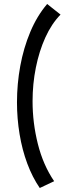

<svg xmlns="http://www.w3.org/2000/svg" viewBox="-20 -823 368 961"><path d="M179 118Q142 64 116.5 -4.5Q91 -73 78 -151.5Q65 -230 65 -311Q65 -403 81.5 -493Q98 -583 131.5 -663Q165 -743 216 -803L283 -750Q238 -704 207 -635.5Q176 -567 159.5 -485Q143 -403 143 -316Q143 -208 169.5 -102.5Q196 3 251 84Z"/></svg>

Font: Marhey Light
Style: Regular
Weight: 300
Designer: Nur Syamsi & Bustanul Arifin
Foundry: Namelatype
Version: Version 1.000